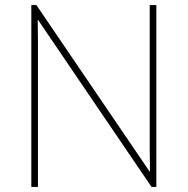

<svg xmlns="http://www.w3.org/2000/svg" viewBox="-20 -734 738 754"><path d="M594 0H575L130 -655H128Q129 -612 129 -577Q129 -542 129 -502V0H103V-714H123L567 -61H569Q568 -99 568 -138Q568 -177 568 -211V-714H594Z"/></svg>

Font: Noto Sans Bengali UI Thin
Style: Regular
Weight: 100
Designer: Jelle Bosma - Monotype Design Team
Foundry: Monotype Imaging Inc.
Version: Version 2.003; ttfautohint (v1.8.4.7-5d5b)